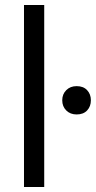

<svg xmlns="http://www.w3.org/2000/svg" viewBox="-20 -749 384 769"><path d="M76.1 0V-729H157.1V0ZM287 -290.6Q261.4 -290.6 245.4 -306.6Q229.3 -322.7 229.3 -347.3Q229.3 -371.9 245.4 -387.9Q261.4 -404 287 -404Q313.9 -404 328.9 -387.9Q344 -371.9 344 -347.3Q344 -322.7 328.9 -306.6Q313.9 -290.6 287 -290.6Z"/></svg>

Font: Mona Sans ExtraLight
Style: Regular
Weight: 200
Designer: Deni Anggara
Foundry: GitHub
Version: Version 2.000